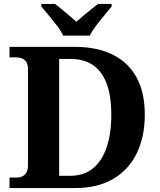

<svg xmlns="http://www.w3.org/2000/svg" viewBox="-20 -951 807 971"><path d="M28.1 0V-53H64.3Q81 -53 93.7 -59.5Q106.4 -65.9 113.9 -79.4Q121.4 -92.9 121.4 -114.6V-601.1Q121.4 -624.7 113.1 -637.5Q104.8 -650.2 90.9 -655.6Q77.1 -661 59.7 -661H28.1V-714H358.5Q469 -714 548.4 -675.4Q627.8 -636.8 670.1 -560.5Q712.3 -484.2 712.3 -370.2Q712.3 -261.2 672.4 -177.5Q632.4 -93.8 553.7 -46.9Q475 0 358.5 0ZM334.9 -62Q403.9 -62 449.7 -99.3Q495.6 -136.5 519.2 -205.6Q542.8 -274.7 542.8 -370.2Q542.8 -465.7 519.4 -528.2Q496.1 -590.7 450 -621.8Q403.9 -653 335.9 -653H279.2V-62ZM299.1 -771Q289.1 -794 268.8 -820.5Q248.4 -847 226.8 -873Q205.2 -899 189.2 -918V-931H258.4Q272.7 -920.6 292 -904.2Q311.3 -887.8 331.4 -871.3Q351.4 -854.8 366.4 -841.2Q381.4 -854.8 401.4 -871.3Q421.4 -887.8 441.5 -904.2Q461.6 -920.6 475.4 -931H544.5V-918Q529.5 -899 507.4 -873Q485.3 -847 465.5 -820.5Q445.7 -794 434.7 -771Z"/></svg>

Font: Noto Serif Ethiopic
Style: Regular
Weight: 400
Designer: Monotype Design Team
Foundry: Monotype Imaging Inc.
Version: Version 2.102